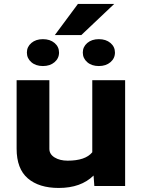

<svg xmlns="http://www.w3.org/2000/svg" viewBox="-20 -929 710 959"><path d="M63 -528.3H226.6V-185.5Q226.6 -158.7 252.7 -142.6Q278.8 -126.5 317.9 -126.5Q406.7 -126.5 440.9 -168.5V-528.3H605V0H451.2L447.3 -52.2Q384.3 9.8 273.4 9.8Q174.8 9.8 118.9 -38.1Q63 -85.9 63 -186.5ZM194.3 -733.4Q230 -733.4 252.4 -714.4Q274.9 -695.3 274.9 -666.5Q274.9 -637.7 252.4 -618.4Q230 -599.1 194.3 -599.1Q158.7 -599.1 136.5 -618.4Q114.3 -637.7 114.3 -666.5Q114.3 -695.3 136.7 -714.4Q159.2 -733.4 194.3 -733.4ZM473.6 -733.4Q509.3 -733.4 531.7 -714.4Q554.2 -695.3 554.2 -666.5Q554.2 -637.7 531.7 -618.4Q509.3 -599.1 473.6 -599.1Q438 -599.1 415.8 -618.4Q393.6 -637.7 393.6 -666.5Q393.6 -695.3 416 -714.4Q438.5 -733.4 473.6 -733.4ZM253.9 -753.9 369.1 -909.2H550.3L386.2 -753.9Z"/></svg>

Font: Bert Sans Black
Style: Regular
Weight: 900
Designer: Christian Robertson, Adam Twardoch, & Cristiano Sobral
Foundry: Google
Version: Version 12.135;January 10, 2020;FontCreator 12.0.0.2547 64-b